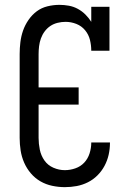

<svg xmlns="http://www.w3.org/2000/svg" viewBox="-20 -763 540 791"><path d="M247 8Q221 8 195 2.5Q169 -3 146.5 -16Q124 -29 107 -49Q90 -69 79.5 -93Q69 -117 65 -143Q61 -169 61 -195V-540Q61 -565 64 -589.5Q67 -614 75 -637Q83 -660 97.5 -681Q112 -702 131.5 -716.5Q151 -731 175.5 -737Q200 -743 225 -743Q244 -743 263.5 -739.5Q283 -736 300.5 -726.5Q318 -717 332 -703Q346 -689 356 -673V-735H431V-554H356Q356 -577 350.5 -599Q345 -621 330.5 -638.5Q316 -656 294.5 -664.5Q273 -673 250 -673Q234 -673 217.5 -669Q201 -665 187.5 -656Q174 -647 164 -633.5Q154 -620 148.5 -604.5Q143 -589 141 -572.5Q139 -556 139 -540V-403H304V-332H139V-195Q139 -171 144 -146.5Q149 -122 163 -102Q177 -82 200 -72Q223 -62 247 -62Q269 -62 290.5 -69.5Q312 -77 327 -93Q342 -109 349 -131Q356 -153 356 -175Q356 -175 356 -175.5Q356 -176 356 -176H433Q433 -176 433 -175Q433 -174 433 -174Q433 -149 427.5 -125Q422 -101 410.5 -79.5Q399 -58 381.5 -40.5Q364 -23 342 -12Q320 -1 296 3.5Q272 8 247 8Z"/></svg>

Font: Iosevka Gothic
Style: Regular
Weight: 400
Monospace: yes
Designer: Belleve Invis
Foundry: Belleve Invis
Version: Version 15.5.1; ttfautohint (v1.8.4)